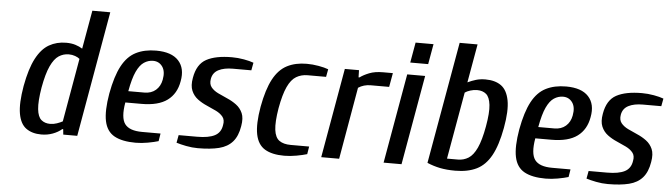

<svg xmlns="http://www.w3.org/2000/svg" viewBox="-46 -879 3726 1067"><g transform="rotate(5 1817.5 -345.0)"><path d="M208 10Q157 10 123.5 -14Q90 -38 80 -95Q70 -152 87 -250Q105 -348 135 -405Q165 -462 207 -486Q249 -510 302 -510Q331 -510 353.5 -503Q376 -496 393 -485L431 -700H531L408 0H330L327 -30H322Q301 -12 271.5 -1Q242 10 208 10ZM252 -53Q271 -53 289.5 -59.5Q308 -66 321 -73L383 -427Q374 -435 357.5 -441Q341 -447 322 -447Q292 -447 266.5 -430.5Q241 -414 221 -371Q201 -328 187 -250Q174 -172 178.5 -129Q183 -86 202.5 -69.5Q222 -53 252 -53Z M734 10Q659 10 615.5 -14Q572 -38 560 -95Q548 -152 565 -250Q583 -348 613.5 -405Q644 -462 691.5 -486Q739 -510 804 -510Q890 -510 929 -467.5Q968 -425 954 -352Q942 -282 892 -245Q842 -208 748 -208H658Q643 -122 668.5 -87.5Q694 -53 765 -53H868L861 -10Q838 -3 802.5 3.5Q767 10 734 10ZM669 -272H759Q797 -272 822 -293.5Q847 -315 854 -352Q863 -399 844 -425.5Q825 -452 792 -452Q765 -452 741.5 -436.5Q718 -421 700 -382.5Q682 -344 669 -272Z M1081 10Q1049 10 1016 3.5Q983 -3 961 -10L969 -53H1072Q1136 -53 1170 -70.5Q1204 -88 1210 -130Q1216 -159 1202 -176.5Q1188 -194 1163.5 -206Q1139 -218 1111 -230Q1083 -242 1059.5 -259.5Q1036 -277 1024 -305Q1012 -333 1020 -377Q1033 -454 1084.5 -482Q1136 -510 1227 -510Q1260 -510 1293.5 -504Q1327 -498 1348 -490L1340 -447H1237Q1188 -447 1157 -431Q1126 -415 1120 -380Q1115 -351 1129 -333.5Q1143 -316 1167.5 -304Q1192 -292 1220 -280Q1248 -268 1271.5 -250.5Q1295 -233 1307 -205.5Q1319 -178 1311 -133Q1302 -77 1274.5 -45.5Q1247 -14 1199.5 -2Q1152 10 1081 10Z M1563 10Q1495 10 1455 -14Q1415 -38 1403.5 -95Q1392 -152 1409 -250Q1427 -348 1457.5 -405Q1488 -462 1534.5 -486Q1581 -510 1644 -510Q1677 -510 1710.5 -504Q1744 -498 1765 -490L1757 -447H1654Q1619 -447 1591 -430.5Q1563 -414 1543 -371Q1523 -328 1509 -250Q1496 -172 1501.5 -129Q1507 -86 1530.5 -69.5Q1554 -53 1594 -53H1697L1690 -10Q1667 -3 1631.5 3.5Q1596 10 1563 10Z M1769 0 1857 -500H1936L1937 -460H1942Q1962 -475 1993.5 -487.5Q2025 -500 2070 -500H2125L2111 -422H2008Q1989 -422 1971.5 -417Q1954 -412 1939 -402L1869 0Z M2117 0 2205 -500H2305L2217 0ZM2216 -567 2236 -680H2336L2316 -567Z M2517 10Q2469 10 2432 2.5Q2395 -5 2360 -20L2480 -700H2580L2542 -485Q2565 -496 2588.5 -503Q2612 -510 2641 -510Q2695 -510 2728.5 -486Q2762 -462 2773 -405Q2784 -348 2766 -250Q2748 -152 2716.5 -95Q2685 -38 2636 -14Q2587 10 2517 10ZM2466 -53H2527Q2559 -53 2585.5 -69.5Q2612 -86 2632 -129Q2652 -172 2666 -250Q2680 -328 2675 -371Q2670 -414 2650.5 -430.5Q2631 -447 2600 -447Q2581 -447 2562 -441Q2543 -435 2532 -427Z M3021 10Q2946 10 2902.5 -14Q2859 -38 2847 -95Q2835 -152 2852 -250Q2870 -348 2900.5 -405Q2931 -462 2978.5 -486Q3026 -510 3091 -510Q3177 -510 3216 -467.5Q3255 -425 3241 -352Q3229 -282 3179 -245Q3129 -208 3035 -208H2945Q2930 -122 2955.5 -87.5Q2981 -53 3052 -53H3155L3148 -10Q3125 -3 3089.5 3.5Q3054 10 3021 10ZM2956 -272H3046Q3084 -272 3109 -293.5Q3134 -315 3141 -352Q3150 -399 3131 -425.5Q3112 -452 3079 -452Q3052 -452 3028.5 -436.5Q3005 -421 2987 -382.5Q2969 -344 2956 -272Z M3368 10Q3336 10 3303 3.5Q3270 -3 3248 -10L3256 -53H3359Q3423 -53 3457 -70.5Q3491 -88 3497 -130Q3503 -159 3489 -176.5Q3475 -194 3450.5 -206Q3426 -218 3398 -230Q3370 -242 3346.5 -259.5Q3323 -277 3311 -305Q3299 -333 3307 -377Q3320 -454 3371.5 -482Q3423 -510 3514 -510Q3547 -510 3580.5 -504Q3614 -498 3635 -490L3627 -447H3524Q3475 -447 3444 -431Q3413 -415 3407 -380Q3402 -351 3416 -333.5Q3430 -316 3454.5 -304Q3479 -292 3507 -280Q3535 -268 3558.5 -250.5Q3582 -233 3594 -205.5Q3606 -178 3598 -133Q3589 -77 3561.5 -45.5Q3534 -14 3486.5 -2Q3439 10 3368 10Z"/></g></svg>

Font: Cuprum Medium
Style: Italic
Weight: 500
Italic angle: -10°
Version: Version 3.000